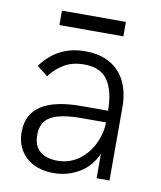

<svg xmlns="http://www.w3.org/2000/svg" viewBox="-76 -702 648 774"><g transform="rotate(10 248.0 -315.5)"><path d="M40 -131.8Q40 -275.9 259.8 -275.9H368.2Q368.2 -355.5 338.9 -399.2Q309.6 -442.9 242.2 -442.9Q192.9 -442.9 158.7 -421.9Q124.5 -400.9 102.1 -370.1L58.1 -404.8Q123.5 -496.1 236.8 -496.1Q296.9 -496.1 338.6 -472.2Q380.4 -448.2 401.6 -404.1Q422.9 -359.9 422.9 -299.8V0H370.1V-100.1Q345.7 -45.4 298.3 -17.8Q251 9.8 193.8 9.8Q148.9 9.8 114 -7.3Q79.1 -24.4 59.6 -56.4Q40 -88.4 40 -131.8ZM368.2 -228H267.1Q183.6 -228 143.8 -206.1Q104 -184.1 104 -130.9Q104 -85 130.6 -63.5Q157.2 -42 200.2 -42Q251.5 -42 289.6 -70.1Q327.6 -98.1 347.9 -141.4Q368.2 -184.6 368.2 -228ZM115.2 -582V-641.1H377V-582Z"/></g></svg>

Font: Acari Sans Light
Style: Regular
Weight: 300
Designer: Alfredo Marco Pradil and Stefan Peev
Foundry: Hanken Design Co.
Version: Version 1.045;January 11, 2019;FontCreator 11.5.0.2425 64-bi